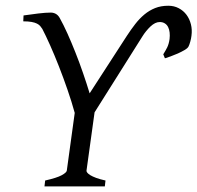

<svg xmlns="http://www.w3.org/2000/svg" viewBox="-20 -665 704 685"><path d="M138.7 0 141.1 -21Q182.6 -30.3 200 -39.8Q217.3 -49.3 218.3 -56.2L246.6 -262.2Q235.8 -301.8 220.9 -344.7Q206.1 -387.7 190.2 -428.2Q174.3 -468.8 158.7 -503.7Q143.1 -538.6 130.9 -562Q127.4 -567.4 123.3 -572.3Q119.1 -577.1 111.8 -580.8Q104.5 -584.5 92.8 -586.7Q81.1 -588.9 63 -588.9L64 -609.9Q90.3 -613.8 116.7 -616.9Q143.1 -620.1 161.1 -620.1Q170.9 -620.1 179.2 -615.5Q187.5 -610.8 192.9 -601.1Q206.1 -577.6 220.5 -545.7Q234.9 -513.7 249 -478Q263.2 -442.4 276.1 -404.8Q289.1 -367.2 299.8 -332L432.6 -537.1Q447.3 -559.6 462.4 -579.1Q477.5 -598.6 495.1 -613.3Q512.7 -627.9 533.4 -636.2Q554.2 -644.5 580.6 -644.5Q601.1 -644.5 617.7 -635.7Q634.3 -627 645.3 -612.3Q656.2 -597.7 661.1 -578.4Q666 -559.1 663.1 -537.6Q662.1 -527.8 658.9 -516.6Q655.8 -505.4 652.8 -499.5Q649.9 -493.2 638.7 -486.6Q627.4 -480 614.3 -474.1Q601.1 -468.3 588.1 -463.6Q575.2 -459 568.4 -457L562.5 -471.2Q570.8 -484.4 576.7 -496.3Q582.5 -508.3 585 -525.9Q586.4 -538.1 585.2 -549.1Q584 -560.1 579.8 -568.4Q575.7 -576.7 568.1 -581.5Q560.5 -586.4 549.8 -586.4Q541.5 -586.4 533.2 -582.3Q524.9 -578.1 517.1 -570.8Q509.3 -563.5 501.7 -554.2Q494.1 -544.9 487.8 -534.7L317.4 -264.2L288.6 -56.2Q288.1 -53.2 291.3 -49.1Q294.4 -44.9 302.2 -40Q310.1 -35.2 323.2 -30.3Q336.4 -25.4 356.4 -21L354 0Z"/></svg>

Font: Gentium Plus Afr
Style: Italic
Weight: 400
Italic angle: -8°
Designer: J. Victor Gaultney, Annie Olsen, Iska Routamaa, Becca Hirsbrunner
Foundry: SIL International
Version: Version 5.000